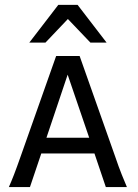

<svg xmlns="http://www.w3.org/2000/svg" viewBox="-20 -763 561 783"><path d="M16.1 0Q25.9 -22 36.9 -50.3Q47.9 -78.6 65.9 -129.9L209 -534.7H304.7L447.8 -129.9Q465.3 -78.6 476.8 -50.3Q488.3 -22 497.6 0H411.6L365.2 -137.2H148.4L102.1 0ZM169.4 -201.2H343.8L255.9 -458.5ZM99.6 -589.4 217.8 -743.2H296.4L414.6 -589.4H348.6L256.8 -685.5L165.5 -589.4Z"/></svg>

Font: Harmattan Medium
Style: Regular
Weight: 500
Designer: George W. Nuss III and SIL International
Foundry: SIL International
Version: Version 4.000